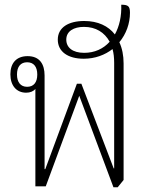

<svg xmlns="http://www.w3.org/2000/svg" viewBox="-20 -790 635 814"><path d="M461 4H479L504 -27V-521C504 -555 498 -585 486 -611C515 -646 531 -690 531 -736C531 -764 523 -770 494 -770C496 -722 486 -678 467 -644C439 -680 395 -701 337 -701C271 -701 225 -674 225 -622C225 -571 268 -541 335 -541C383 -541 425 -557 457 -582C462 -565 464 -545 464 -523V-76H462L325 -435H306L172 -73H169V-470C169 -517 149 -552 97 -552C50 -552 24 -523 24 -475C24 -427 50 -397 91 -397C108 -397 122 -403 130 -413V0H174L316 -384ZM261 -622C261 -658 293 -676 336 -676C386 -676 423 -653 445 -613C418 -583 381 -566 337 -566C287 -566 261 -589 261 -622ZM95 -422C67 -422 52 -442 52 -474C52 -508 68 -526 95 -526C123 -526 138 -507 138 -474C138 -441 123 -422 95 -422Z"/></svg>

Font: Noto Serif Thai Condensed ExtraLight
Style: Regular
Weight: 200
Width: 3
Designer: Monotype Design Team
Foundry: Monotype Imaging Inc.
Version: Version 2.002